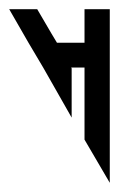

<svg xmlns="http://www.w3.org/2000/svg" viewBox="-20 -628 259 418"><path d="M0 -608 42 -535 74 -481 136 -372V-479L135 -481H164V-377V-324L219 -230V-283V-481V-535V-582V-608H164V-555V-535H104L92 -555L61 -608Z"/></svg>

Font: ABC-Triangle-Monogram
Style: Regular
Weight: 400
Designer: Sadat Fauzi
Foundry: Intuisi Creative
Version: Version 001.000